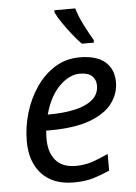

<svg xmlns="http://www.w3.org/2000/svg" viewBox="-55 -808 608 860"><g transform="rotate(-5 249.5 -378.0)"><path d="M242 10Q149 10 98.5 -44.5Q48 -99 48 -192Q48 -256 66.5 -318.5Q85 -381 120 -432.5Q155 -484 204.5 -515Q254 -546 316 -546Q392 -546 430.5 -513Q469 -480 469 -421Q469 -369 436.5 -326Q404 -283 335 -257.5Q266 -232 156 -232H139Q138 -223 137.5 -213Q137 -203 137 -195Q137 -134 167 -98.5Q197 -63 258 -63Q296 -63 330 -74Q364 -85 404 -104V-29Q366 -12 329.5 -1Q293 10 242 10ZM152 -303H159Q219 -303 270 -313.5Q321 -324 352 -348.5Q383 -373 383 -414Q383 -440 365.5 -456.5Q348 -473 311 -473Q263 -473 218.5 -428.5Q174 -384 152 -303ZM332 -606Q313 -625 291.5 -652Q270 -679 251 -707Q232 -735 222 -756V-766H316Q327 -729 346.5 -690.5Q366 -652 386 -618V-606Z"/></g></svg>

Font: Noto IKEA Latin
Style: Italic
Weight: 400
Italic angle: -12°
Designer: Monotype Design Team
Foundry: Monotype Imaging Inc.
Version: Version 1.0